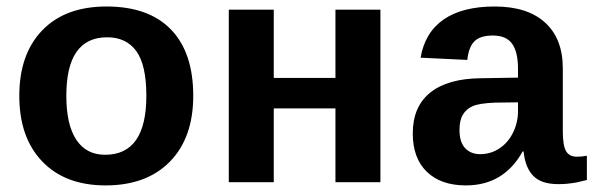

<svg xmlns="http://www.w3.org/2000/svg" viewBox="-20 -558 1817 588"><path d="M571.8 -264.6Q571.8 -136.2 500.5 -63.2Q429.2 9.8 303.2 9.8Q179.7 9.8 109.4 -63.5Q39.1 -136.7 39.1 -264.6Q39.1 -392.1 109.4 -465.1Q179.7 -538.1 306.2 -538.1Q435.5 -538.1 503.7 -467.5Q571.8 -397 571.8 -264.6ZM428.2 -264.6Q428.2 -358.9 397.5 -401.4Q366.7 -443.8 308.1 -443.8Q183.1 -443.8 183.1 -264.6Q183.1 -176.3 213.6 -130.1Q244.1 -84 301.8 -84Q428.2 -84 428.2 -264.6Z M818.4 -528.3V-319.3H1007.3V-528.3H1145V0H1007.3V-226.1H818.4V0H680.7V-528.3Z M1406.7 9.8Q1330.1 9.8 1287.1 -32Q1244.1 -73.7 1244.1 -149.4Q1244.1 -231.4 1297.6 -274.4Q1351.1 -317.4 1452.6 -318.4L1566.4 -320.3V-347.2Q1566.4 -398.9 1548.3 -424.1Q1530.3 -449.2 1489.3 -449.2Q1451.2 -449.2 1433.3 -431.9Q1415.5 -414.6 1411.1 -374.5L1268.1 -381.3Q1281.2 -458.5 1338.6 -498.3Q1396 -538.1 1495.1 -538.1Q1595.2 -538.1 1649.4 -488.8Q1703.6 -439.5 1703.6 -348.6V-156.2Q1703.6 -111.8 1713.6 -95Q1723.6 -78.1 1747.1 -78.1Q1762.7 -78.1 1777.3 -81.1V-6.8Q1765.1 -3.9 1755.4 -1.5Q1745.6 1 1735.8 2.4Q1726.1 3.9 1715.1 4.9Q1704.1 5.9 1689.5 5.9Q1637.7 5.9 1613 -19.5Q1588.4 -44.9 1583.5 -94.2H1580.6Q1522.9 9.8 1406.7 9.8ZM1566.4 -244.6 1496.1 -243.7Q1448.2 -241.7 1428.2 -233.2Q1408.2 -224.6 1397.7 -207Q1387.2 -189.5 1387.2 -160.2Q1387.2 -122.6 1404.5 -104.2Q1421.9 -85.9 1450.7 -85.9Q1482.9 -85.9 1509.5 -103.5Q1536.1 -121.1 1551.3 -152.1Q1566.4 -183.1 1566.4 -217.8Z"/></svg>

Font: Liberation Sans
Style: Bold
Weight: 700
Designer: Steve Matteson
Foundry: Ascender Corporation
Version: Version 2.1.5